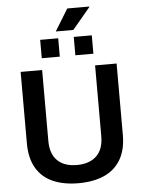

<svg xmlns="http://www.w3.org/2000/svg" viewBox="-66 -1093 856 1156"><g transform="rotate(-5 362.0 -515.0)"><path d="M361 12Q271 12 206 -17Q141 -46 106.5 -105.5Q72 -165 72 -254V-686H202V-258Q202 -179 243.5 -138.5Q285 -98 361 -98Q437 -98 479.5 -138.5Q522 -179 522 -258V-686H652V-254Q652 -165 617 -105.5Q582 -46 517 -17Q452 12 361 12ZM206 -757V-868H315V-757ZM409 -757V-868H518V-757ZM304 -910 385 -1042H517L518 -1039L410 -910Z"/></g></svg>

Font: Archivo Variable SemiBold
Style: Regular
Weight: 600
Designer: Hector Gatti
Foundry: Omnibus-Type
Version: Version 2.001